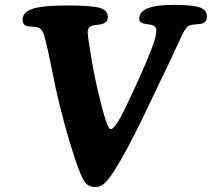

<svg xmlns="http://www.w3.org/2000/svg" viewBox="-20 -732 853 773"><path d="M592.8 -542.5Q609.4 -585.9 609.4 -609.9Q609.4 -627 588.9 -632.3Q583.5 -633.3 575.9 -634.3Q568.4 -635.3 563 -636.2Q557.6 -637.2 552.7 -639.2Q540.5 -643.1 540.5 -657.2Q540.5 -712.4 678.7 -712.4Q752.4 -712.4 782.7 -702.6Q813 -692.9 813 -666.5Q813 -641.6 793 -637.2Q787.1 -635.3 771 -634.3Q754.9 -633.3 747.6 -630.9Q742.2 -629.4 738 -627Q733.9 -624.5 729.5 -618.9Q725.1 -613.3 721.7 -607.4Q718.3 -601.6 712.6 -589.6Q707 -577.6 701.9 -566.9Q696.8 -556.2 687.5 -535.9Q678.2 -515.6 669.4 -497.1L555.2 -258.3Q486.3 -116.2 438.5 -42Q417 -8.8 400.6 6.1Q384.3 21 363.8 21Q335.4 21 320.8 0Q306.2 -21 285.2 -83.5Q259.3 -160.2 238 -239.5Q216.8 -318.8 205.1 -373.3Q193.4 -427.7 174.3 -522.5Q160.2 -586.4 153.8 -600.6Q144.5 -620.1 127 -623Q123.5 -623.5 108.2 -624.5Q92.8 -625.5 85.9 -627.9Q70.8 -633.8 70.8 -652.3Q70.8 -681.2 105.5 -694.3Q142.6 -710 252.9 -710Q344.2 -710 379.2 -700.9Q414.1 -691.9 414.1 -663.6Q414.1 -642.1 392.6 -635.7Q386.7 -633.8 371.8 -632.1Q356.9 -630.4 352.1 -628.9Q333 -624.5 333 -601.1Q333 -589.4 340.3 -545.4Q358.9 -418 392.1 -293.9Q398.9 -266.6 408.7 -239.3Q418.5 -211.9 425.8 -211.9Q435.1 -211.9 450.7 -235.6Q466.3 -259.3 478.5 -285.2Q557.6 -447.8 592.8 -542.5Z"/></svg>

Font: Cooper*
Style: Bold Italic
Weight: 700
Italic angle: -7°
Designer: Owen Earl
Foundry: indestructible type*
Version: Version 0.001